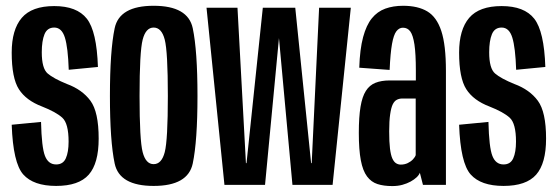

<svg xmlns="http://www.w3.org/2000/svg" viewBox="-20 -624 1884 648"><path d="M169.5 3.5Q246 3.5 279.5 -34.5Q313 -72.5 313 -156Q313 -246.5 285.2 -284Q257.5 -321.5 206 -340.5Q160.5 -359 140.8 -376Q121 -393 121 -447.5Q121 -486 130.2 -508.5Q139.5 -531 163 -531Q188.5 -531 199 -497.2Q209.5 -463.5 212 -388.5L310.5 -398Q306.5 -518.5 273 -561Q239.5 -603.5 163 -603.5Q87.5 -603.5 53.5 -563.8Q19.5 -524 19.5 -446.5Q19.5 -360.5 43.8 -322.8Q68 -285 122 -264.5Q169 -246 190.2 -226.8Q211.5 -207.5 211.5 -146Q211.5 -110.5 202.2 -89.8Q193 -69 169.5 -69Q143 -69 131.8 -97.8Q120.5 -126.5 118.5 -212.5L19.5 -203Q24 -74 58.5 -35.2Q93 3.5 169.5 3.5Z M498.5 3.5Q614.5 3.5 630.5 -72.2Q646.5 -148 646.5 -300Q646.5 -453 630.5 -528.8Q614.5 -604.5 498.5 -604.5Q383 -604.5 367 -528.8Q351 -453 351 -300Q351 -148 367 -72.2Q383 3.5 498.5 3.5ZM498.5 -70Q472 -70 461.5 -110.5Q451 -151 451 -300Q451 -449.5 461.5 -490.2Q472 -531 498.5 -531Q525.5 -531 536 -490.2Q546.5 -449.5 546.5 -300Q546.5 -151 536 -110.5Q525.5 -70 498.5 -70Z M737.5 0H874.5L921.5 -495.5L967 0H1102.5L1164 -598H1057L1032 -73.5H1030L976.5 -598H867L812 -73.5H810L781.5 -598H677Z M1304 4Q1322.5 4 1338 -0.2Q1353.5 -4.5 1365.8 -11.2Q1378 -18 1386 -25.5Q1394 -33 1397 -41L1407.5 0H1485V-385Q1485 -472 1469.5 -519.2Q1454 -566.5 1422.2 -585.5Q1390.5 -604.5 1340.5 -604.5Q1307 -604.5 1280.2 -594.8Q1253.5 -585 1235 -562.2Q1216.5 -539.5 1205.5 -498.8Q1194.5 -458 1192.5 -395.5L1295 -388Q1297.5 -444.5 1303 -475.5Q1308.5 -506.5 1317.8 -518.5Q1327 -530.5 1340 -530.5Q1355.5 -530.5 1364.8 -517.8Q1374 -505 1378.8 -473.5Q1383.5 -442 1383.5 -385.5V-352.5H1295Q1267 -352.5 1247 -344.5Q1227 -336.5 1214.8 -317.2Q1202.5 -298 1196.8 -263.8Q1191 -229.5 1191 -175.5Q1191 -118.5 1197.8 -83Q1204.5 -47.5 1218.8 -28.5Q1233 -9.5 1254 -2.8Q1275 4 1304 4ZM1332.5 -68.5Q1324 -68.5 1316.8 -73Q1309.5 -77.5 1304.2 -89Q1299 -100.5 1296.2 -122.5Q1293.5 -144.5 1293.5 -180.5Q1293.5 -216 1296.8 -238.2Q1300 -260.5 1305.5 -271.8Q1311 -283 1319.2 -287.2Q1327.5 -291.5 1337.5 -291.5H1383V-100.5Q1381 -94 1373.8 -86.2Q1366.5 -78.5 1356 -73.5Q1345.5 -68.5 1332.5 -68.5Z M1679.5 3.5Q1756 3.5 1789.5 -34.5Q1823 -72.5 1823 -156Q1823 -246.5 1795.2 -284Q1767.5 -321.5 1716 -340.5Q1670.5 -359 1650.8 -376Q1631 -393 1631 -447.5Q1631 -486 1640.2 -508.5Q1649.5 -531 1673 -531Q1698.5 -531 1709 -497.2Q1719.5 -463.5 1722 -388.5L1820.5 -398Q1816.5 -518.5 1783 -561Q1749.5 -603.5 1673 -603.5Q1597.5 -603.5 1563.5 -563.8Q1529.5 -524 1529.5 -446.5Q1529.5 -360.5 1553.8 -322.8Q1578 -285 1632 -264.5Q1679 -246 1700.2 -226.8Q1721.5 -207.5 1721.5 -146Q1721.5 -110.5 1712.2 -89.8Q1703 -69 1679.5 -69Q1653 -69 1641.8 -97.8Q1630.5 -126.5 1628.5 -212.5L1529.5 -203Q1534 -74 1568.5 -35.2Q1603 3.5 1679.5 3.5Z"/></svg>

Font: Anybody ExtraCondensed Medium
Style: Regular
Weight: 500
Width: 2
Version: Version 1.113;gftools[0.9.25]